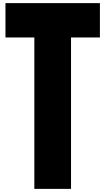

<svg xmlns="http://www.w3.org/2000/svg" viewBox="-20 -1210 675 1230"><path d="M200 0V-970H15V-1190H620V-970H435V0Z"/></svg>

Font: Boldonse
Style: Regular
Weight: 400
Designer: Universitype Foundry
Foundry: Universitype Foundry
Version: Version 1.000; ttfautohint (v1.8.4.7-5d5b)